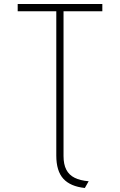

<svg xmlns="http://www.w3.org/2000/svg" viewBox="-20 -720 597 955"><path d="M402 215Q330 207.5 295 169Q260 130.5 260 54V-664H68V-700H489V-664H296V56Q296 97.5 309.8 124Q323.5 150.5 351.2 164.2Q379 178 421 181.5Z"/></svg>

Font: Overpass Thin
Style: Regular
Weight: 250
Designer: Delve Withrington, Dave Bailey, Thomas Jockin
Foundry: Delve Fonts LLC
Version: Version 4.000